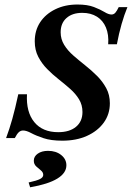

<svg xmlns="http://www.w3.org/2000/svg" viewBox="-20 -602 575 837"><path d="M251.6 11.3Q202.4 11.3 169.8 0.4Q137.1 -10.5 116.1 -21.8Q95.2 -33.1 80.6 -33.1Q70.2 -33.1 62.1 -25.8Q54 -18.5 44.4 0H6.5Q21 -38.7 33.5 -83.1Q46 -127.4 59.7 -191.1H97.6Q93.5 -113.7 129.4 -69.8Q165.3 -25.8 233.9 -25.8Q283.1 -25.8 311.3 -49.2Q339.5 -72.6 339.5 -113.7Q339.5 -144.4 324.6 -169Q309.7 -193.5 285.9 -214.5Q262.1 -235.5 235.5 -256.5Q208.9 -277.4 185.5 -301.2Q162.1 -325 146.8 -354.4Q131.5 -383.9 131.5 -421.8Q131.5 -469.4 155.2 -505.2Q179 -541.1 221.4 -561.7Q263.7 -582.3 317.7 -582.3Q361.3 -582.3 389.5 -571.4Q417.7 -560.5 435.5 -549.6Q453.2 -538.7 466.1 -538.7Q475.8 -538.7 482.7 -546.4Q489.5 -554 497.6 -571H535.5Q521.8 -537.9 510.1 -497.2Q498.4 -456.5 489.5 -408.9H451.6Q454.8 -450.8 441.9 -481.9Q429 -512.9 402.4 -529.4Q375.8 -546 338.7 -546Q295.2 -546 269.8 -523.4Q244.4 -500.8 244.4 -461.3Q244.4 -431.5 259.7 -406.5Q275 -381.5 299.6 -360.1Q324.2 -338.7 351.6 -316.9Q379 -295.2 403.2 -271Q427.4 -246.8 443.1 -217.7Q458.9 -188.7 458.9 -151.6Q458.9 -104 432.3 -67.3Q405.6 -30.6 359.3 -9.7Q312.9 11.3 251.6 11.3ZM111.3 214.5 104.8 193.5Q141.1 185.5 154.8 178.2Q168.5 171 168.5 160.5Q168.5 149.2 158.5 141.1Q148.4 133.1 137.9 123.4Q127.4 113.7 127.4 98.4Q127.4 79.8 144.8 67.7Q162.1 55.6 189.5 55.6Q224.2 55.6 246.8 73.8Q269.4 91.9 269.4 118.5Q269.4 152.4 229.8 176.6Q190.3 200.8 111.3 214.5Z"/></svg>

Font: Playfair 9pt
Style: Bold Italic
Weight: 700
Italic angle: -15.6°
Designer: Claus Eggers Sørensen
Foundry: Claus Eggers Sørensen
Version: Version 2.203